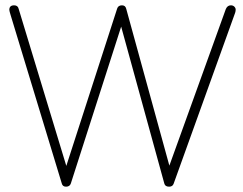

<svg xmlns="http://www.w3.org/2000/svg" viewBox="-20 -695 913 721"><path d="M228 6Q215 6 212 -6L20 -638Q15 -654 15 -658Q15 -675 33 -675Q47 -675 50 -662L229 -72L420 -663Q424 -675 438 -675Q451 -675 454 -662L616 -73L828 -661Q834 -675 847 -675Q855 -675 860 -670Q865 -665 865 -659Q865 -653 863 -647L632 -5Q628 6 615 6Q600 6 597 -6L435 -595L246 -6Q242 6 228 6Z"/></svg>

Font: Comic Neue Light
Style: Regular
Weight: 300
Designer: Craig Rozynski
Foundry: Craig Rozynski
Version: Version 2.003